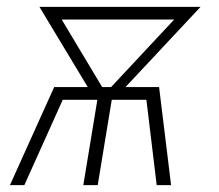

<svg xmlns="http://www.w3.org/2000/svg" viewBox="-20 -540 640 560"><path d="M9 0 138 -286H236L95 -520H565L346 -286H444L479 0H437L407 -249H306L265 0H223L264 -249H163L51 0ZM278 -286H304L488 -483H160Z"/></svg>

Font: Iosevka Extralight Extended
Style: Italic
Weight: 200
Width: 7
Italic angle: -9°
Monospace: yes
Designer: Belleve Invis
Foundry: Belleve Invis
Version: Version 32.5.0; ttfautohint (v1.8.4)